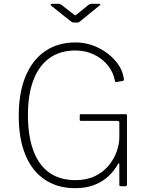

<svg xmlns="http://www.w3.org/2000/svg" viewBox="-20 -974 770 1004"><path d="M373 10Q281 10 214.5 -34.5Q148 -79 113 -163.5Q78 -248 78 -368Q78 -491 114.5 -577Q151 -663 217.5 -707.5Q284 -752 374 -752Q436 -752 491.5 -725.5Q547 -699 584.5 -655Q622 -611 628 -559Q628 -556 627.5 -554Q627 -552 623 -551L588 -545Q586 -544 584 -545.5Q582 -547 581 -551Q573 -596 544 -632Q515 -668 471 -689Q427 -710 374 -710Q294 -710 238.5 -670Q183 -630 154.5 -554.5Q126 -479 126 -374Q126 -264 154 -187.5Q182 -111 237.5 -71.5Q293 -32 374 -32Q433 -32 476.5 -53Q520 -74 548 -108Q576 -142 590 -181Q604 -220 604 -255V-334Q604 -342 593 -342H404Q400 -342 398.5 -343.5Q397 -345 397 -348V-371Q397 -377 402 -377H638Q641 -377 642.5 -375.5Q644 -374 644 -371V-11Q644 -4 641.5 -2Q639 0 634 0H617Q611 0 607.5 -1Q604 -2 604 -9V-115Q604 -120 601.5 -120Q599 -120 596 -115Q577 -80 546 -51.5Q515 -23 472 -6.5Q429 10 373 10ZM442 -948Q446 -951 449.5 -952.5Q453 -954 457 -954H498Q511 -954 499 -944L401 -864Q398 -862 394.5 -859Q391 -856 385 -856H367Q360 -856 356 -858.5Q352 -861 347 -865L248 -944Q244 -948 244.5 -951Q245 -954 250 -954H287Q292 -954 294.5 -953Q297 -952 302 -948L364 -900Q372 -894 374 -894Q376 -894 383 -900Z"/></svg>

Font: Libre Franklin Thin Thin
Style: Regular
Weight: 250
Version: Version 3.000